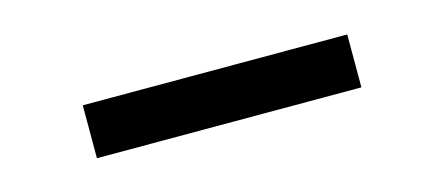

<svg xmlns="http://www.w3.org/2000/svg" viewBox="-25 -183 656 284"><g transform="rotate(-15 303.5 -40.5)"><path d="M101 -81H506V0H101Z"/></g></svg>

Font: Josefin Sans Thin
Style: Regular
Weight: 400
Version: Version 2.000